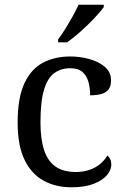

<svg xmlns="http://www.w3.org/2000/svg" viewBox="-20 -786 532 816"><path d="M283 10Q217 10 165.5 -18Q114 -46 84.5 -106.5Q55 -167 55 -265Q55 -372 84.5 -433.5Q114 -495 164.5 -520.5Q215 -546 278 -546Q320 -546 360 -535Q400 -524 426 -501.5Q452 -479 452 -444Q452 -421 442 -407Q432 -393 412.5 -387Q393 -381 363 -381Q363 -413 355.5 -439Q348 -465 330 -480.5Q312 -496 278 -496Q240 -496 211.5 -476Q183 -456 167.5 -406Q152 -356 152 -266Q152 -195 167.5 -148Q183 -101 216 -78Q249 -55 303 -55Q334 -55 360 -64Q386 -73 405.5 -89Q425 -105 436 -125Q444 -119 448.5 -109.5Q453 -100 453 -86Q453 -63 434 -41Q415 -19 377.5 -4.5Q340 10 283 10ZM227 -619Q242 -638 258 -664Q274 -690 289 -717Q304 -744 314 -766H421V-756Q412 -743 394 -723Q376 -703 353.5 -681Q331 -659 308 -639.5Q285 -620 265 -606H227Z"/></svg>

Font: Noto Serif Bengali
Style: Regular
Weight: 400
Designer: Juan Bruce, Universal Thirst, Indian Type Foundry and the Monotype Design Team.
Foundry: Monotype Imaging Inc.
Version: Version 2.003